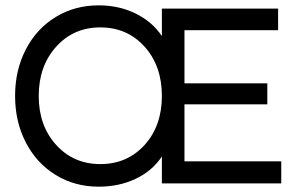

<svg xmlns="http://www.w3.org/2000/svg" viewBox="-20 -682 1098 714"><path d="M347.2 12.2Q258.3 12.2 187.3 -31.2Q116.2 -74.7 76.2 -151.9Q36.1 -229 36.1 -325.2Q36.1 -421.4 76.2 -498.5Q116.2 -575.7 187.3 -618.9Q258.3 -662.1 347.2 -662.1Q422.4 -662.1 484.1 -631.8Q545.9 -601.6 582 -547.9V-649.9H1014.2V-569.8H666V-372.1H974.1V-293.9H666V-82H1025.9V0H582V-100.1Q546.4 -46.4 484.6 -17.1Q422.9 12.2 347.2 12.2ZM353 -71.8Q453.1 -71.8 517.6 -142.8Q582 -213.9 582 -325.2Q582 -437 517.6 -508.5Q453.1 -580.1 353 -580.1Q253.4 -580.1 188.7 -508.1Q124 -436 124 -325.2Q124 -214.8 188.7 -143.3Q253.4 -71.8 353 -71.8Z"/></svg>

Font: Apfel Grotezk
Style: Regular
Weight: 400
Designer: Luigi Gorlero
Foundry: © 2023, Luigi Gorlero & Collletttivo
Version: Version 2.000;Glyphs 3.2 (3217)